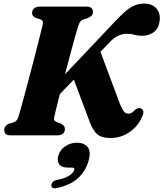

<svg xmlns="http://www.w3.org/2000/svg" viewBox="-20 -736 889 1044"><path d="M274 -95Q272 -86.5 276.5 -81Q281 -75.5 289.5 -72L310 -64.5Q319.5 -59.5 326.2 -52.5Q333 -45.5 333 -33.5Q333 -18.5 322.2 -9.2Q311.5 0 291 0H39.5Q18 0 10.5 -8.2Q3 -16.5 3 -29.5Q3 -42.5 11.2 -51.2Q19.5 -60 30 -64L54 -70.5Q65 -74.5 70.8 -82Q76.5 -89.5 81.5 -105Q86.5 -121 95 -152.2Q103.5 -183.5 114.5 -224Q125.5 -264.5 137.5 -309.8Q149.5 -355 161.2 -400.2Q173 -445.5 183.2 -485.8Q193.5 -526 201.2 -557Q209 -588 212.5 -603.5Q215 -615.5 211.2 -621.8Q207.5 -628 198 -631.5L176 -638Q165.5 -643 160 -649.2Q154.5 -655.5 154.5 -666Q154.5 -681.5 166 -690.8Q177.5 -700 197.5 -700H452.5Q469.5 -700 477.5 -692Q485.5 -684 485.5 -671Q485.5 -657.5 477.2 -650.2Q469 -643 456 -637L433 -630Q424.5 -627 418 -620Q411.5 -613 406.5 -597.5Q401 -581 391.5 -547.5Q382 -514 370 -469.8Q358 -425.5 345.2 -377Q332.5 -328.5 320.2 -281.8Q308 -235 298 -195Q288 -155 281.5 -128.5Q275 -102 274 -95ZM369 -336.5 519 -474 632 -171Q642 -146 652 -132Q662 -118 679.5 -118Q689.5 -118 697.8 -123.8Q706 -129.5 715.5 -140Q731 -151 743.5 -147.5Q752.5 -145 757.8 -135.2Q763 -125.5 755 -107Q740.5 -69.5 713.8 -42.2Q687 -15 653 -0.2Q619 14.5 580.5 14.5Q532.5 14.5 508.8 -6Q485 -26.5 468.5 -71.5ZM274.5 -192 253.5 -247.5 617.5 -632Q647 -663 670.5 -681.5Q694 -700 716.2 -708.2Q738.5 -716.5 763 -716.5Q807 -716.5 829.8 -690.8Q852.5 -665 848.5 -626Q844 -582.5 817.2 -562Q790.5 -541.5 752 -541.5Q729 -541.5 710.2 -547Q691.5 -552.5 669 -552.5Q645.5 -552.5 621.8 -541.2Q598 -530 575 -505ZM351.5 175.5Q315 175.5 302 157.5Q289 139.5 296.5 112Q305 80 334 60Q363 40 398 40Q438 40 456.5 63.8Q475 87.5 463 133Q447.5 192.5 405.8 231.2Q364 270 289 286.5Q273.5 290 266 285.2Q258.5 280.5 259 271Q260 261.5 266.8 253.8Q273.5 246 288 243Q320.5 236.5 340.8 227.2Q361 218 371.2 207Q381.5 196 384 187Q387 175.5 372 175.5Z"/></svg>

Font: Fraunces ExtraBold
Style: Italic
Weight: 800
Italic angle: -16°
Version: Version 1.000;[b76b70a41]